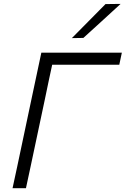

<svg xmlns="http://www.w3.org/2000/svg" viewBox="-20 -990 661 1010"><path d="M46 0Q59 -59.5 70.8 -115Q82.5 -170.5 96.5 -236.5L146.5 -473Q161 -540.5 172.8 -596.8Q184.5 -653 197.5 -713H621L607.5 -649.5H254.5Q245 -605.5 235.5 -561Q226 -516.5 215.5 -465L167 -236.5Q153 -170.5 141.2 -115Q129.5 -59.5 116.5 0ZM358 -789.5Q403.5 -835.5 447 -879.5Q490.5 -923.5 535 -968.5L614.5 -969.5Q564.5 -923.5 516 -879.2Q467.5 -835 418.5 -790.5Z"/></svg>

Font: Commissioner Light
Style: Italic
Weight: 300
Italic angle: -12°
Designer: Kostas Bartsokas
Foundry: Kostas Bartsokas
Version: Version 1.000; ttfautohint (v1.8.3)